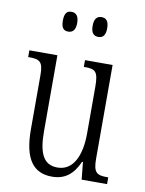

<svg xmlns="http://www.w3.org/2000/svg" viewBox="-85 -801 655 870"><g transform="rotate(10 243.0 -365.5)"><path d="M312 -650C331 -650 345 -661 345 -695C345 -730 331 -741 312 -741C292 -741 278 -730 278 -695C278 -661 292 -650 312 -650ZM173 -650C192 -650 207 -661 207 -695C207 -730 192 -741 173 -741C153 -741 141 -730 141 -695C141 -661 153 -650 173 -650ZM215 10C272 10 311 -18 338 -80H342L350 0H467V-31H464C416 -31 398 -38 398 -105V-536H271V-505H274C324 -505 338 -497 338 -424V-210C338 -111 306 -35 232 -35C168 -35 144 -85 144 -186V-536H15V-505H19C67 -505 84 -497 84 -435V-185C84 -46 130 10 215 10Z"/></g></svg>

Font: Noto Serif Thai ExtraCondensed Light
Style: Regular
Weight: 300
Width: 2
Designer: Monotype Design Team
Foundry: Monotype Imaging Inc.
Version: Version 2.002